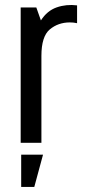

<svg xmlns="http://www.w3.org/2000/svg" viewBox="-20 -569 339 765"><path d="M62.4 0H145V-346.4Q145 -423.9 178.4 -451.8Q211.9 -479.7 258.3 -479.7Q265.4 -479.7 272.7 -479Q280 -478.3 287.1 -476.6V-547.6Q244.1 -552.9 205.9 -539.6Q167.7 -526.3 143 -487.6L124.7 -539.3H62.4ZM64.4 175.9H116.6L151.4 47.3H64.4Z"/></svg>

Font: Secuela Black
Style: Regular
Weight: 900
Designer: Fernando Haro
Foundry: deFharo
Version: Version 1.704